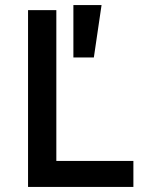

<svg xmlns="http://www.w3.org/2000/svg" viewBox="-20 -740 584 760"><path d="M91 0V-700H203V-103H508V0ZM270.5 -512.5V-720H382L351.5 -512.5Z"/></svg>

Font: Geologica
Style: Regular
Weight: 400
Designer: Sindre Bremnes, Frode Helland
Foundry: Monokrom Skriftforlag AS
Version: Version 1.010; ttfautohint (v1.8.4.7-5d5b);gftools[0.9.28]